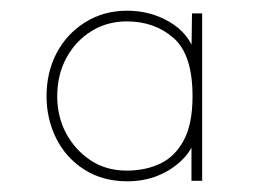

<svg xmlns="http://www.w3.org/2000/svg" viewBox="-20 -741 492 359"><path d="M218 -402Q172 -402 137.5 -424Q103 -446 85 -482.5Q67 -519 67 -561Q67 -606 86 -642Q105 -678 139.5 -699.5Q174 -721 218 -721Q261 -721 297 -700Q333 -679 345 -641L338 -644L339 -716H358V-403H338V-478L346 -484Q339 -460 320 -441.5Q301 -423 275 -412.5Q249 -402 218 -402ZM217 -422Q252 -422 279.5 -435Q307 -448 323.5 -478.5Q340 -509 340 -561Q340 -639 304.5 -670Q269 -701 217 -701Q180 -701 150.5 -682.5Q121 -664 104 -632.5Q87 -601 87 -561Q87 -523 103.5 -492Q120 -461 149 -441.5Q178 -422 217 -422Z"/></svg>

Font: Lexend Giga Thin
Style: Regular
Weight: 250
Version: Version 1.007